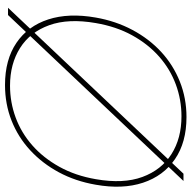

<svg xmlns="http://www.w3.org/2000/svg" viewBox="-19 -733 764 766"><g transform="rotate(90 363.0 -350.0)"><path d="M11 0 673 -700H702L40 0ZM319 12Q218 12 151 -33.5Q84 -79 57.5 -160.5Q31 -242 50 -350Q64 -430 99.5 -496.5Q135 -563 187 -611Q239 -659 305.5 -685.5Q372 -712 447 -712Q548 -712 615 -666Q682 -620 709 -538.5Q736 -457 717 -350Q703 -269 667.5 -203Q632 -137 579.5 -88.5Q527 -40 461 -14Q395 12 319 12ZM322 -8Q388 -8 449 -30.5Q510 -53 560 -97Q610 -141 645.5 -205Q681 -269 695 -351Q714 -460 686 -536Q658 -612 595 -652Q532 -692 444 -692Q378 -692 317 -669.5Q256 -647 206 -603Q156 -559 121 -495.5Q86 -432 72 -350Q53 -241 80.5 -164.5Q108 -88 171.5 -48Q235 -8 322 -8Z"/></g></svg>

Font: DM Sans 18pt Thin
Style: Italic
Weight: 250
Italic angle: -10°
Designer: Colophon Foundry, Jonny Pinhorn
Foundry: Colophon Foundry
Version: Version 4.004;gftools[0.9.30]